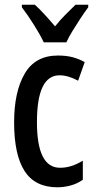

<svg xmlns="http://www.w3.org/2000/svg" viewBox="-20 -786 402 816"><path d="M224 10Q129 10 84.5 -59Q40 -128 40 -266Q40 -396 85 -473Q130 -550 226 -550Q263 -550 290 -542.5Q317 -535 340 -522L312 -443Q269 -466 233 -466Q137 -466 137 -267Q137 -73 235 -73Q260 -73 283.5 -80.5Q307 -88 332 -103V-22Q308 -5 279.5 2.5Q251 10 224 10ZM166 -606Q151 -638 124.5 -680Q98 -722 73 -755V-766H128Q146 -750 169 -725Q192 -700 214 -674Q238 -704 257.5 -723Q277 -742 301 -766H355V-755Q340 -735 322.5 -708.5Q305 -682 288.5 -655Q272 -628 262 -606Z"/></svg>

Font: Noto Sans Kannada ExtraCondensed Medium
Style: Regular
Weight: 500
Width: 2
Designer: Jelle Bosma - Monotype Design Team
Foundry: Monotype Imaging Inc.
Version: Version 2.005; ttfautohint (v1.8.4.7-5d5b)